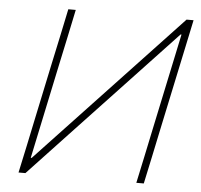

<svg xmlns="http://www.w3.org/2000/svg" viewBox="-51 -766 860 820"><g transform="rotate(5 378.5 -356.5)"><path d="M58 0Q71 -60 83 -116.5Q94.5 -173 108.5 -238L158 -472.5Q172.5 -539.5 184.5 -596.2Q196.5 -653 209 -713H241Q228.5 -653 216.5 -596.2Q204.5 -539.5 190 -472L104.5 -67H108.5L346 -319.5Q435.5 -414.5 528 -513Q620.5 -611.5 716 -713H746Q733.5 -654.5 721.5 -597Q709.5 -539.5 695 -472L645.5 -238.5Q631.5 -173 620 -117Q608 -61 595 0H563Q576 -61 588 -117Q599.5 -173 613.5 -238.5L700 -647.5H696L454.5 -390.5Q344.5 -273.5 256.5 -180Q168.5 -86.5 87.5 0Z"/></g></svg>

Font: Heraclito Thin
Style: Italic
Weight: 100
Italic angle: -12°
Designer: Kostas Bartsokas (font) & Cristiano Sobral (main changes)
Foundry: Kostas Bartsokas (font) & Cristiano Sobral (main changes)
Version: Version 1.00;July 8, 2020;FontCreator 13.0.0.2655 64-bit